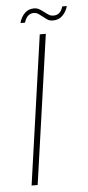

<svg xmlns="http://www.w3.org/2000/svg" viewBox="-51 -726 346 757"><g transform="rotate(-5 121.5 -347.5)"><path d="M43 0 127 -591H151L67 0ZM185 -641Q173 -641 166 -644.5Q159 -648 147 -658Q140 -663 131 -670Q122 -677 110 -677Q98 -677 88.5 -669Q79 -661 73 -642H55Q61 -665 76 -680Q91 -695 113 -695Q125 -695 135 -689Q145 -683 155 -675Q164 -668 171 -664Q178 -660 188 -660Q200 -660 209.5 -667Q219 -674 225 -693H243Q237 -671 222 -656Q207 -641 185 -641Z"/></g></svg>

Font: Alumni Sans SC Thin
Style: Italic
Weight: 100
Italic angle: -8°
Designer: Robert E. Leuschke
Foundry: Robert E. Leuschke
Version: Version 1.016